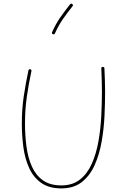

<svg xmlns="http://www.w3.org/2000/svg" viewBox="-20 -1044 699 1065"><path d="M147.9 -659.7Q156.2 -657.7 154.3 -649.4Q139.2 -579.1 128.9 -508.1Q118.7 -437 118.7 -358.4Q118.7 -291.5 127 -230Q135.3 -168.5 157 -120.1Q178.7 -71.8 218.3 -43.7Q257.8 -15.6 320.3 -15.6Q382.8 -15.6 424.1 -48.6Q465.3 -81.5 489.7 -137Q514.2 -192.4 526.1 -260.5Q538.1 -328.6 541.7 -399.9Q545.4 -471.2 545.4 -534.7Q545.4 -566.9 544.4 -599.6Q543.5 -632.3 542 -664.1Q542 -672.9 549.8 -672.9Q559.1 -672.9 559.1 -665Q560.5 -633.3 561.8 -600.6Q563 -567.9 563 -534.7Q563 -473.1 559.6 -400.9Q556.2 -328.6 543.7 -257.8Q531.2 -187 505.1 -128.4Q479 -69.8 434.1 -34.4Q389.2 1 320.3 1Q251.5 1 208.3 -29.8Q165 -60.5 141.6 -112.3Q118.2 -164.1 109.6 -228Q101.1 -292 101.1 -358.4Q101.1 -438.5 111.8 -510.5Q122.6 -582.5 137.7 -653.3Q139.6 -661.6 147.9 -659.7ZM380.9 -1021.5Q387.7 -1015.6 382.3 -1009.3Q355 -975.1 330.3 -940.2Q305.7 -905.3 284.7 -858.9Q281.2 -851.1 273.4 -854.5Q265.6 -857.9 269 -865.7Q290.5 -913.6 315.9 -949.7Q341.3 -985.8 368.7 -1020Q374.5 -1026.9 380.9 -1021.5Z"/></svg>

Font: Mikhak-DS1-FD Thin
Style: Regular
Weight: 100
Designer: Amin Abedi
Version: Version 3.2